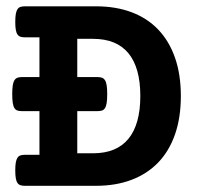

<svg xmlns="http://www.w3.org/2000/svg" viewBox="-20 -600 640 620"><path d="M107.4 -241.2H50.3Q42 -241.2 36.1 -243.2Q30.3 -245.1 26.6 -251Q22.9 -256.8 21.2 -267.6Q19.5 -278.3 19.5 -295.9Q19.5 -313.5 21.2 -324.2Q22.9 -335 26.6 -340.8Q30.3 -346.7 36.1 -348.9Q42 -351.1 50.3 -351.1H107.4V-479.5H60.1Q51.8 -479.5 45.9 -481.4Q40 -483.4 36.4 -488.8Q32.7 -494.1 31 -503.9Q29.3 -513.7 29.3 -529.3Q29.3 -544.9 31 -554.7Q32.7 -564.5 36.4 -570.1Q40 -575.7 45.9 -577.6Q51.8 -579.6 60.1 -579.6H290Q354 -579.6 404.8 -560.5Q455.6 -541.5 491 -504.4Q526.4 -467.3 545.2 -413.3Q564 -359.4 564 -290Q564 -220.2 545.2 -166.3Q526.4 -112.3 491 -75.4Q455.6 -38.6 404.8 -19.3Q354 0 290 0H60.1Q51.8 0 45.9 -2Q40 -3.9 36.4 -9.3Q32.7 -14.6 31 -24.4Q29.3 -34.2 29.3 -49.8Q29.3 -65.4 31 -75.2Q32.7 -85 36.4 -90.6Q40 -96.2 45.9 -98.1Q51.8 -100.1 60.1 -100.1H107.4ZM280.3 -105Q356.4 -105 394.8 -151.9Q433.1 -198.7 433.1 -290Q433.1 -381.3 394.8 -428Q356.4 -474.6 280.3 -474.6H229.5V-351.1H295.4Q303.7 -351.1 309.6 -348.9Q315.4 -346.7 319.1 -340.8Q322.8 -335 324.5 -324.2Q326.2 -313.5 326.2 -295.9Q326.2 -278.3 324.5 -267.6Q322.8 -256.8 319.1 -251Q315.4 -245.1 309.6 -243.2Q303.7 -241.2 295.4 -241.2H229.5V-105Z"/></svg>

Font: Courier Prime
Style: Bold
Weight: 700
Monospace: yes
Designer: Alan Dague-Greene
Foundry: Quote-Unquote Apps
Version: Version 1.202